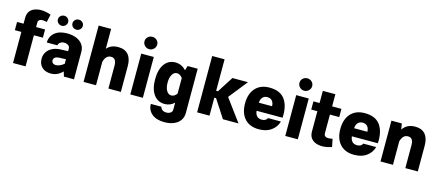

<svg xmlns="http://www.w3.org/2000/svg" viewBox="-62 -1514 5663 2469"><g transform="rotate(15 2769.0 -279.5)"><path d="M0 -414.1V-523.4H86.4V-600.1Q86.4 -654.3 110.4 -687.3Q134.3 -720.2 174.1 -735.4Q213.9 -750.5 260.7 -750.5Q295.4 -750.5 329.3 -743.2Q363.3 -735.8 391.6 -725.1L368.7 -621.6Q357.4 -624.5 341.1 -627.4Q324.7 -630.4 311 -630.4Q284.7 -630.4 269 -618.4Q253.4 -606.4 253.4 -580.6V-523.4H373V-414.1H253.4V0H86.4V-414.1Z M897.9 -364.7V0H764.2L744.6 -64Q707 -26.9 669.9 -10.7Q632.8 5.4 589.4 5.4Q514.6 5.4 470.7 -36.4Q426.8 -78.1 426.8 -148.9Q426.8 -199.7 452.4 -239Q478 -278.3 524.7 -301.5Q571.3 -324.7 633.8 -326.7L731.4 -330.1V-364.7Q731.4 -393.6 708.3 -408.2Q685.1 -422.9 654.8 -422.9Q624.5 -422.9 603.5 -407.2Q582.5 -391.6 578.6 -367.2H437.5Q438.5 -449.2 498.3 -498.8Q558.1 -548.3 663.6 -548.3Q732.4 -548.3 785.2 -526.6Q837.9 -504.9 867.9 -463.9Q897.9 -422.9 897.9 -364.7ZM567.9 -166Q567.9 -143.1 583 -129.6Q598.1 -116.2 624 -116.2Q673.3 -116.2 731.4 -162.1V-223.1L637.2 -219.2Q605 -217.8 586.4 -203.1Q567.9 -188.5 567.9 -166ZM498 -691.9Q498 -719.7 518.6 -738.8Q539.1 -757.8 566.9 -757.8Q594.7 -757.8 615 -738.8Q635.3 -719.7 635.3 -691.9Q635.3 -664.1 615 -644.3Q594.7 -624.5 566.9 -624.5Q539.1 -624.5 518.6 -644.3Q498 -664.1 498 -691.9ZM692.4 -691.9Q692.4 -719.7 712.9 -738.8Q733.4 -757.8 761.7 -757.8Q789.6 -757.8 809.8 -738.8Q830.1 -719.7 830.1 -691.9Q830.1 -664.1 809.8 -644.3Q789.6 -624.5 761.7 -624.5Q733.4 -624.5 712.9 -644.3Q692.4 -664.1 692.4 -691.9Z M1191.4 0H1025.4V-750H1191.4V-485.4Q1244.6 -548.3 1342.8 -548.3Q1430.2 -548.3 1476.1 -495.6Q1522 -442.9 1522 -342.8V0H1356V-305.7Q1356 -403.8 1285.2 -403.8Q1249 -403.8 1226.1 -380.1Q1203.1 -356.4 1191.4 -312Z M1647 -708Q1647 -742.7 1671.9 -766.1Q1696.8 -789.6 1731.4 -789.6Q1766.1 -789.6 1791.3 -766.1Q1816.4 -742.7 1816.4 -708Q1816.4 -673.8 1791.3 -649.2Q1766.1 -624.5 1731.4 -624.5Q1696.8 -624.5 1671.9 -649.2Q1647 -673.8 1647 -708ZM1647.9 -543.5H1814.9V0H1647.9Z M1905.3 -271Q1905.3 -400.4 1958.3 -474.1Q2011.2 -547.9 2104 -547.9Q2187 -547.9 2246.6 -481.9L2265.1 -543.5H2399.4V44.9Q2399.4 103.5 2369.4 145.3Q2339.4 187 2285.9 209.2Q2232.4 231.4 2162.1 231.4Q2054.7 231.4 1994.9 181.6Q1935.1 131.8 1933.6 49.3H2075.2Q2079.1 73.2 2100.1 89.1Q2121.1 105 2153.8 105Q2185.5 105 2209 89.8Q2232.4 74.7 2232.4 44.9V-46.9Q2177.7 4.9 2104 4.9Q2011.2 4.9 1958.3 -68.8Q1905.3 -142.6 1905.3 -271ZM2071.3 -271.5Q2071.3 -205.1 2095.5 -164.3Q2119.6 -123.5 2159.2 -123.5Q2200.7 -123.5 2232.4 -167V-375Q2199.2 -419.4 2158.7 -419.4Q2119.1 -419.4 2095.2 -378.4Q2071.3 -337.4 2071.3 -271.5Z M2861.8 -543.5H3068.4L2870.6 -294.4L3088.4 0H2880.9L2725.6 -239.3H2702.1V0H2537.1V-750H2702.1V-331.1H2725.6Z M3271 -217.3Q3274.9 -173.3 3298.1 -148.4Q3321.3 -123.5 3364.7 -123.5Q3418 -123.5 3437.5 -164.6H3608.4Q3588.9 -90.8 3524.4 -42.7Q3460 5.4 3358.9 5.4Q3236.3 5.4 3169.4 -68.4Q3102.5 -142.1 3102.5 -271.5Q3102.5 -399.9 3169.4 -474.1Q3236.3 -548.3 3356.4 -548.3Q3499.5 -548.3 3562.5 -460.2Q3625.5 -372.1 3616.7 -217.3ZM3272 -325.2H3447.8Q3447.3 -369.6 3425 -396.2Q3402.8 -422.9 3358.9 -422.9Q3320.3 -422.9 3296.6 -395.8Q3272.9 -368.7 3272 -325.2Z M3710 -708Q3710 -742.7 3734.9 -766.1Q3759.8 -789.6 3794.4 -789.6Q3829.1 -789.6 3854.2 -766.1Q3879.4 -742.7 3879.4 -708Q3879.4 -673.8 3854.2 -649.2Q3829.1 -624.5 3794.4 -624.5Q3759.8 -624.5 3734.9 -649.2Q3710 -673.8 3710 -708ZM3710.9 -543.5H3877.9V0H3710.9Z M4307.6 -122.6 4329.1 -17.6Q4300.3 -8.3 4267.6 -1.5Q4234.9 5.4 4201.7 5.4Q4154.8 5.4 4115 -9.8Q4075.2 -24.9 4051.3 -58.1Q4027.3 -91.3 4027.3 -145.5V-414.1H3945.3V-523.4H4027.3V-685.1H4194.3V-523.4H4318.4V-414.1H4194.3V-165Q4194.3 -139.6 4210 -127.4Q4225.6 -115.2 4251.5 -115.2Q4264.2 -115.2 4279.8 -117.4Q4295.4 -119.6 4307.6 -122.6Z M4539.6 -217.3Q4543.5 -173.3 4566.7 -148.4Q4589.8 -123.5 4633.3 -123.5Q4686.5 -123.5 4706.1 -164.6H4877Q4857.4 -90.8 4793 -42.7Q4728.5 5.4 4627.4 5.4Q4504.9 5.4 4438 -68.4Q4371.1 -142.1 4371.1 -271.5Q4371.1 -399.9 4438 -474.1Q4504.9 -548.3 4625 -548.3Q4768.1 -548.3 4831.1 -460.2Q4894 -372.1 4885.3 -217.3ZM4540.5 -325.2H4716.3Q4715.8 -369.6 4693.6 -396.2Q4671.4 -422.9 4627.4 -422.9Q4588.9 -422.9 4565.2 -395.8Q4541.5 -368.7 4540.5 -325.2Z M5144.5 0H4978.5V-543.5H5116.7L5129.9 -465.3Q5184.6 -548.3 5295.9 -548.3Q5383.3 -548.3 5429.2 -495.6Q5475.1 -442.9 5475.1 -342.8V0H5309.1V-305.7Q5309.1 -403.8 5238.3 -403.8Q5202.1 -403.8 5179.2 -380.1Q5156.2 -356.4 5144.5 -312Z"/></g></svg>

Font: Estedad-FD ExtraBold
Style: Regular
Weight: 800
Designer: Amin Abedi
Version: Version 7.3